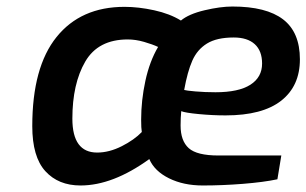

<svg xmlns="http://www.w3.org/2000/svg" viewBox="-20 -563 940 589"><path d="M79 -176Q79 -357 153.5 -449.5Q228 -542 362 -542Q405 -542 453 -531.5Q501 -521 535 -500Q559 -520 607.5 -531.5Q656 -543 693 -543Q797 -543 848.5 -503.5Q900 -464 900 -381Q900 -299 842.5 -254Q785 -209 672 -209Q632 -209 590 -213Q548 -217 536 -222Q534 -202 534 -178Q534 -131 559 -108.5Q584 -86 650 -86H843L831 -13Q788 -4 725 1Q662 6 602 6Q543 6 498.5 -16Q454 -38 438 -75Q326 6 227 6Q159 6 119 -38Q79 -82 79 -176ZM784 -368Q784 -407 761.5 -427.5Q739 -448 697 -448Q645 -448 615 -429.5Q585 -411 570 -377Q555 -343 545 -287Q551 -285 580 -282.5Q609 -280 641 -280Q712 -280 748 -303Q784 -326 784 -368ZM415 -158Q413 -169 413 -196Q413 -255 426 -315Q439 -375 465 -419Q448 -427 422 -434.5Q396 -442 372 -442Q281 -442 241.5 -374Q202 -306 202 -199Q202 -95 278 -95Q315 -95 353.5 -114.5Q392 -134 415 -158Z"/></svg>

Font: Exo SemiBold
Style: Italic
Weight: 600
Italic angle: -9°
Designer: Natanael Gama
Foundry: Natanael Gama
Version: Version 1.500; ttfautohint (v1.6)